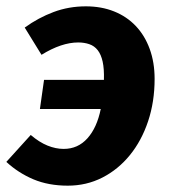

<svg xmlns="http://www.w3.org/2000/svg" viewBox="-34 -569 540 606"><path d="M105 -317H294Q295 -352 290 -374.5Q285 -397 274.5 -410.5Q264 -424 248 -429.5Q232 -435 213 -435Q160 -435 97 -396L44 -482Q87 -513 135 -531Q183 -549 237 -549Q286 -549 326 -533Q366 -517 394.5 -487Q423 -457 438.5 -414.5Q454 -372 454 -320Q454 -248 433.5 -186.5Q413 -125 376 -79.5Q339 -34 289 -8.5Q239 17 180 17Q119 17 71.5 -3Q24 -23 -14 -58L63 -143Q90 -120 116 -109.5Q142 -99 167 -99Q212 -99 242 -132.5Q272 -166 284 -225H92Z"/></svg>

Font: Szlgxwxxxixliatcpuztgldltzi
Style: Regular
Weight: 700
Italic angle: -8°
Designer: Carrois Corporate & Edenspiekermann
Foundry: Carrois Corporate GbR & Edenspiekermann AG
Version: Version 2.001